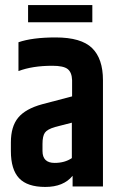

<svg xmlns="http://www.w3.org/2000/svg" viewBox="-20 -737 474 759"><path d="M53 -570Q108 -589 200 -589Q301 -589 344 -547Q387 -505 387 -420V0H267V-42Q231 2 159 2Q88 2 55.5 -32.5Q23 -67 23 -140V-174Q23 -237 52 -272Q81 -307 147 -325L265 -356V-420Q264 -451 247.5 -464Q231 -477 187 -477Q108 -477 53 -456ZM264 -112V-252L198 -235Q167 -226 157.5 -212.5Q148 -199 148 -168V-140Q148 -93 196 -93Q236 -93 264 -112ZM91 -717H345V-649H91Z"/></svg>

Font: Khand ExtraBold
Style: Regular
Weight: 800
Designer: Sanchit Sawaria and Jyotish Sonowal (Devanagari), Satya Rajpurohit (Latin)
Foundry: Indian Type Foundry
Version: Version 2.000;PS 1.0;hotconv 1.0.79;makeotf.lib2.5.61930